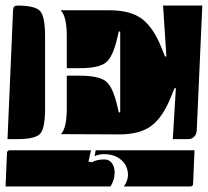

<svg xmlns="http://www.w3.org/2000/svg" viewBox="-27 -510 747 690"><path d="M-7 160 -2 40Q-2 36 0.5 33Q3 30 8 30H300L291 71L304 73Q320 63 348 63Q365 63 375 76Q385 89 385 110Q385 137 370 160ZM313 51 317 30H672L667 150Q667 160 657 160H418Q432 141 433 120Q433 86 409 65Q385 44 347 44Q329 44 313 51ZM192 -28Q213 -50 213 -120V-238H259Q326 -238 352 -219Q378 -200 394 -131L400 -106H405V-397H400L394 -372Q378 -303 352 -284Q326 -265 259 -265H213V-380Q213 -450 192 -472V-473H368Q443 -473 484 -441.5Q525 -410 554 -337L566 -307H571L559 -490H700L680 -40Q679 -27 670.5 -18.5Q662 -10 650 -10H594L605 -193H600L588 -163Q559 -90 518 -58.5Q477 -27 402 -27ZM0 -10 20 -475Q21 -490 35 -490Q97 -490 116 -471.5Q135 -453 135 -380V-120Q135 -47 116.5 -28.5Q98 -10 35 -10Z"/></svg>

Font: PrimecolorB
Style: Medium
Weight: 500
Designer: gluk
Foundry: gluk
Version: Version 0.672